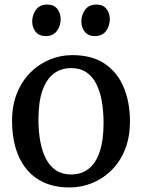

<svg xmlns="http://www.w3.org/2000/svg" viewBox="-20 -812 623 843"><path d="M32.9 -279.3Q32.9 -349.6 54.9 -403.7Q77 -457.8 114.7 -494.8Q152.4 -531.9 199.6 -550.9Q246.8 -570 297.3 -570Q384.9 -570 440.9 -531.6Q496.8 -493.2 523.7 -427.5Q550.6 -361.8 550.6 -279.7Q550.6 -209.1 528.6 -154.8Q506.5 -100.5 468.8 -63.6Q431.1 -26.7 383.8 -7.9Q336.6 11 286.1 11Q220.5 11 172.6 -11Q124.7 -33.1 93.8 -72.5Q62.9 -111.9 47.9 -164.8Q32.9 -217.7 32.9 -279.3ZM292.5 -46Q337.7 -46 369.4 -71Q401.1 -96 417.9 -146.3Q434.7 -196.6 434.7 -272Q434.7 -323.5 426.9 -367.5Q419.2 -411.5 402.5 -444.2Q385.9 -476.8 358.8 -494.9Q331.6 -513 292.5 -513Q247.2 -513 215 -488Q182.9 -463 165.8 -412.9Q148.8 -362.9 148.8 -287Q148.8 -235 156.9 -191Q165 -147 182 -114.4Q199.1 -81.8 226.4 -63.9Q253.8 -46 292.5 -46ZM179.6 -653.6Q151.7 -653.6 136.6 -672.6Q121.4 -691.5 121.4 -717.9Q121.4 -746.7 138.1 -769.4Q154.8 -792 187.2 -792H188.2Q216.5 -792 231.5 -773.1Q246.4 -754.1 246.4 -727.7Q246.4 -698.9 230 -676.3Q213.6 -653.6 180.6 -653.6ZM395.4 -653.6Q367.5 -653.6 352.3 -672.6Q337.2 -691.5 337.2 -717.9Q337.2 -746.7 353.9 -769.4Q370.5 -792 403 -792H404Q432.3 -792 447.3 -773.1Q462.2 -754.1 462.2 -727.7Q462.2 -698.9 445.8 -676.3Q429.4 -653.6 396.4 -653.6Z"/></svg>

Font: Merriweather Light
Style: Regular
Weight: 300
Designer: Eben Sorkin
Foundry: Eben Sorkin
Version: Version 2.100